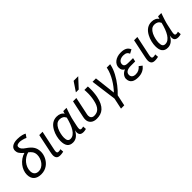

<svg xmlns="http://www.w3.org/2000/svg" viewBox="198 -2019 3464 3464"><g transform="rotate(-45 1930.0 -286.5)"><path d="M291 -474.1Q265.6 -496.1 247.8 -514.6Q230 -533.2 219 -550.8Q208 -568.4 203.1 -585.9Q198.2 -603.5 198.2 -623Q198.2 -647.9 208.5 -669.7Q218.8 -691.4 240.5 -707.5Q262.2 -723.6 295.4 -732.9Q328.6 -742.2 375 -742.2Q410.2 -742.2 439 -738.3Q467.8 -734.4 490.2 -728.8Q512.7 -723.1 528.3 -716.6Q543.9 -710 553.2 -704.1L508.8 -639.2Q495.6 -646.5 476.6 -653.1Q457.5 -659.7 438 -664.8Q418.5 -669.9 400.9 -672.9Q383.3 -675.8 373 -675.8Q333.5 -675.8 310.8 -664.6Q288.1 -653.3 288.1 -627Q288.1 -611.3 292.7 -597.9Q297.4 -584.5 307.6 -571Q317.9 -557.6 333.7 -543.9Q349.6 -530.3 372.1 -515.1Q408.7 -490.2 436 -465.1Q463.4 -439.9 481.7 -411.9Q500 -383.8 509 -350.6Q518.1 -317.4 518.1 -275.9Q518.1 -245.6 510.3 -212.2Q502.4 -178.7 486.8 -146.5Q471.2 -114.3 447.8 -85Q424.3 -55.7 393.1 -33.4Q361.8 -11.2 322.8 2Q283.7 15.1 236.8 15.1Q144 15.1 94 -30.8Q43.9 -76.7 43.9 -165Q43.9 -213.4 62 -261.7Q80.1 -310.1 112.8 -352.1Q145.5 -394 190.9 -426.3Q236.3 -458.5 291 -474.1ZM347.2 -433.1Q302.2 -422.4 262.7 -396.7Q223.1 -371.1 193.8 -335.4Q164.6 -299.8 147.7 -256.6Q130.9 -213.4 130.9 -168Q130.9 -146 136.5 -126Q142.1 -106 155 -90.3Q168 -74.7 189.2 -65.4Q210.4 -56.2 242.2 -56.2Q281.7 -56.2 316.4 -76.2Q351.1 -96.2 376.5 -128.4Q401.9 -160.6 416.5 -201.4Q431.2 -242.2 431.2 -284.2Q431.2 -312 424.6 -333.5Q418 -355 406.7 -372.6Q395.5 -390.1 380.1 -404.8Q364.7 -419.4 347.2 -433.1Z M802.2 3.9Q795.9 5.9 786.1 7.8Q776.4 9.8 764.9 11.5Q753.4 13.2 741.2 14.2Q729 15.1 717.3 15.1Q666.5 15.1 644.8 -10Q623 -35.2 623 -80.1Q623 -95.7 626 -114.3Q628.9 -132.8 633.3 -154.8L708 -512.2H792L715.3 -148.9Q711.4 -130.9 709.2 -116.7Q707 -102.5 707 -91.8Q707 -70.8 716.1 -62Q725.1 -53.2 747.1 -53.2Q758.3 -53.2 772.5 -55.7Q786.6 -58.1 797.4 -62Z M1381.3 3.9Q1374.5 6.3 1365.5 8.3Q1356.4 10.3 1347.2 11.7Q1337.9 13.2 1329.1 14.2Q1320.3 15.1 1314.5 15.1Q1264.6 15.1 1241.9 -6.1Q1219.2 -27.3 1219.2 -68.8Q1219.2 -75.7 1220.7 -89.1Q1222.2 -102.5 1225.6 -118.2Q1193.8 -54.2 1148.4 -19.5Q1103 15.1 1046.4 15.1Q1008.3 15.1 981 3.2Q953.6 -8.8 936 -31.7Q918.5 -54.7 910.4 -88.1Q902.3 -121.6 902.3 -165Q902.3 -189 905.8 -217Q909.2 -245.1 916.3 -274.4Q923.3 -303.7 934.3 -333.3Q945.3 -362.8 960.4 -390.1Q998.5 -460 1049.1 -493.4Q1099.6 -526.9 1163.6 -526.9Q1212.4 -526.9 1249 -509.5Q1285.6 -492.2 1304.2 -460Q1308.1 -474.1 1312.3 -487.8Q1316.4 -501.5 1320.3 -512.2H1403.3Q1391.1 -477.5 1379.6 -443.8Q1368.2 -410.2 1358.6 -379.9Q1349.1 -349.6 1342 -324.2Q1335 -298.8 1331.5 -280.8L1303.2 -148.9Q1299.3 -130.4 1297.4 -116Q1295.4 -101.6 1295.4 -90.8Q1295.4 -67.9 1304.9 -60.5Q1314.5 -53.2 1331.5 -53.2Q1341.3 -53.2 1353.5 -55.7Q1365.7 -58.1 1376.5 -62ZM1059.6 -64Q1100.1 -64 1133.5 -88.1Q1167 -112.3 1194.3 -155.3Q1221.7 -198.2 1243.4 -256.8Q1265.1 -315.4 1282.2 -383.8Q1265.1 -420.4 1235.8 -437.3Q1206.5 -454.1 1167.5 -454.1Q1121.6 -454.1 1089.6 -428Q1057.6 -401.9 1034.2 -355Q1022.9 -332.5 1014.6 -307.4Q1006.3 -282.2 1000.7 -257.3Q995.1 -232.4 992.2 -209Q989.3 -185.5 989.3 -166Q989.3 -110.8 1006.8 -87.4Q1024.4 -64 1059.6 -64Z M1569.3 -512.2H1654.3L1585.4 -185.1Q1583.5 -176.3 1582.3 -169.9Q1581.1 -163.6 1580.3 -157.7Q1579.6 -151.9 1579.1 -145.8Q1578.6 -139.6 1578.6 -131.8Q1578.6 -116.2 1583.7 -102.3Q1588.9 -88.4 1598.9 -78.1Q1608.9 -67.9 1623.8 -62Q1638.7 -56.2 1658.2 -56.2Q1693.4 -56.2 1722.4 -66.7Q1751.5 -77.1 1774.7 -100.6Q1797.9 -124 1815.2 -161.4Q1832.5 -198.7 1844.2 -252.9Q1850.1 -278.3 1853.8 -303.2Q1857.4 -328.1 1859.6 -349.9Q1861.8 -371.6 1862.5 -389.2Q1863.3 -406.7 1863.3 -417Q1863.3 -453.6 1862.1 -475.3Q1860.8 -497.1 1859.4 -512.2H1947.3Q1947.8 -508.8 1948.5 -502.4Q1949.2 -496.1 1949.5 -485.6Q1949.7 -475.1 1950 -459.2Q1950.2 -443.4 1950.2 -420.9Q1950.2 -415 1949.5 -398.4Q1948.7 -381.8 1946.8 -359.9Q1944.8 -337.9 1941.7 -312.5Q1938.5 -287.1 1933.6 -263.2Q1917 -183.6 1890.1 -130.1Q1863.3 -76.7 1827.4 -44.4Q1791.5 -12.2 1747.3 1.5Q1703.1 15.1 1652.3 15.1Q1615.2 15.1 1585.4 5.1Q1555.7 -4.9 1534.9 -23.4Q1514.2 -42 1503.2 -68.1Q1492.2 -94.2 1492.2 -127Q1492.2 -151.9 1499.5 -185.1ZM1792.5 -589.8H1720.2L1838.4 -766.1H1955.6Z M2154.3 -512.2 2202.1 -102.1Q2238.8 -141.1 2274.2 -187.5Q2309.6 -233.9 2339.6 -284.7Q2369.6 -335.4 2392.3 -388.9Q2415 -442.4 2426.3 -495.1L2429.2 -512.2H2516.1L2512.2 -491.2Q2503.4 -449.7 2486.3 -406Q2469.2 -362.3 2446 -318.8Q2422.9 -275.4 2395.3 -233.4Q2367.7 -191.4 2337.6 -152.8Q2307.6 -114.3 2276.6 -80.3Q2245.6 -46.4 2216.3 -19L2171.4 192.9H2088.4L2133.3 -19L2067.4 -512.2Z M2913.1 -79.1Q2897 -58.6 2877 -41.5Q2856.9 -24.4 2832 -11.7Q2807.1 1 2776.9 8.1Q2746.6 15.1 2710 15.1Q2670.4 15.1 2637.7 8.1Q2605 1 2581.3 -15.6Q2557.6 -32.2 2544.4 -58.8Q2531.2 -85.4 2531.2 -125Q2531.2 -142.6 2538.3 -161.6Q2545.4 -180.7 2558.8 -198.7Q2572.3 -216.8 2592.5 -231.9Q2612.8 -247.1 2639.2 -256.8Q2626.5 -264.2 2615.7 -273.2Q2605 -282.2 2597.2 -294.2Q2589.4 -306.2 2585.2 -322.5Q2581.1 -338.9 2581.1 -360.8Q2581.1 -395 2596.9 -425.3Q2612.8 -455.6 2641.4 -478Q2669.9 -500.5 2710.2 -513.7Q2750.5 -526.9 2799.8 -526.9Q2840.3 -526.9 2869.6 -520.3Q2898.9 -513.7 2919.9 -501.2Q2940.9 -488.8 2954.8 -470.7Q2968.8 -452.6 2979 -430.2L2905.3 -391.1Q2899.4 -406.2 2890.6 -418.5Q2881.8 -430.7 2868.9 -439.2Q2856 -447.8 2837.9 -452.4Q2819.8 -457 2794.9 -457Q2764.2 -457 2740.2 -449.5Q2716.3 -441.9 2699.7 -429Q2683.1 -416 2674.6 -398.7Q2666 -381.3 2666 -361.8Q2666 -339.8 2675 -327.1Q2684.1 -314.5 2699.5 -307.9Q2714.8 -301.3 2735.8 -299.6Q2756.8 -297.9 2780.3 -297.9H2886.2L2871.1 -228H2761.2Q2722.2 -228 2695.1 -220.9Q2668 -213.9 2651.1 -201.4Q2634.3 -189 2626.7 -171.9Q2619.1 -154.8 2619.1 -134.8Q2619.1 -113.3 2627.2 -98.1Q2635.3 -83 2648.4 -73.5Q2661.6 -64 2678.5 -59.6Q2695.3 -55.2 2712.9 -55.2Q2737.8 -55.2 2758.1 -59.8Q2778.3 -64.5 2795.7 -73.5Q2813 -82.5 2827.6 -95.2Q2842.3 -107.9 2856 -124Z M3221.2 3.9Q3214.8 5.9 3205.1 7.8Q3195.3 9.8 3183.8 11.5Q3172.4 13.2 3160.2 14.2Q3147.9 15.1 3136.2 15.1Q3085.4 15.1 3063.7 -10Q3042 -35.2 3042 -80.1Q3042 -95.7 3044.9 -114.3Q3047.9 -132.8 3052.2 -154.8L3127 -512.2H3210.9L3134.3 -148.9Q3130.4 -130.9 3128.2 -116.7Q3126 -102.5 3126 -91.8Q3126 -70.8 3135 -62Q3144 -53.2 3166 -53.2Q3177.2 -53.2 3191.4 -55.7Q3205.6 -58.1 3216.3 -62Z M3800.3 3.9Q3793.5 6.3 3784.4 8.3Q3775.4 10.3 3766.1 11.7Q3756.8 13.2 3748 14.2Q3739.3 15.1 3733.4 15.1Q3683.6 15.1 3660.9 -6.1Q3638.2 -27.3 3638.2 -68.8Q3638.2 -75.7 3639.6 -89.1Q3641.1 -102.5 3644.5 -118.2Q3612.8 -54.2 3567.4 -19.5Q3522 15.1 3465.3 15.1Q3427.2 15.1 3399.9 3.2Q3372.6 -8.8 3355 -31.7Q3337.4 -54.7 3329.3 -88.1Q3321.3 -121.6 3321.3 -165Q3321.3 -189 3324.7 -217Q3328.1 -245.1 3335.2 -274.4Q3342.3 -303.7 3353.3 -333.3Q3364.3 -362.8 3379.4 -390.1Q3417.5 -460 3468 -493.4Q3518.6 -526.9 3582.5 -526.9Q3631.3 -526.9 3668 -509.5Q3704.6 -492.2 3723.1 -460Q3727.1 -474.1 3731.2 -487.8Q3735.4 -501.5 3739.3 -512.2H3822.3Q3810.1 -477.5 3798.6 -443.8Q3787.1 -410.2 3777.6 -379.9Q3768.1 -349.6 3761 -324.2Q3753.9 -298.8 3750.5 -280.8L3722.2 -148.9Q3718.3 -130.4 3716.3 -116Q3714.4 -101.6 3714.4 -90.8Q3714.4 -67.9 3723.9 -60.5Q3733.4 -53.2 3750.5 -53.2Q3760.3 -53.2 3772.5 -55.7Q3784.7 -58.1 3795.4 -62ZM3478.5 -64Q3519 -64 3552.5 -88.1Q3585.9 -112.3 3613.3 -155.3Q3640.6 -198.2 3662.4 -256.8Q3684.1 -315.4 3701.2 -383.8Q3684.1 -420.4 3654.8 -437.3Q3625.5 -454.1 3586.4 -454.1Q3540.5 -454.1 3508.5 -428Q3476.6 -401.9 3453.1 -355Q3441.9 -332.5 3433.6 -307.4Q3425.3 -282.2 3419.7 -257.3Q3414.1 -232.4 3411.1 -209Q3408.2 -185.5 3408.2 -166Q3408.2 -110.8 3425.8 -87.4Q3443.4 -64 3478.5 -64Z"/></g></svg>

Font: Clear Sans
Style: Italic
Weight: 400
Italic angle: -12°
Foundry: Intel Corporation
Version: Version 1.00